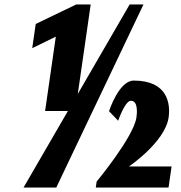

<svg xmlns="http://www.w3.org/2000/svg" viewBox="-20 -845 814 865"><path d="M125.2 -628 231.5 -680 183.2 -345H319.4L388.6 -825H323.6L140.9 -737ZM626.4 -825H564.2L86 0H233.5ZM569.7 -391C603.4 -391 597.2 -333 594.7 -316C582.1 -228 415.4 -27 415.4 -27L411.5 0H739.3L753 -95H560.9C560.9 -95 723.7 -205 739.7 -316C748.2 -375 737.4 -482 582.8 -482C515.3 -482 471.2 -344 471.2 -344L512.4 -301C512.4 -301 542.8 -391 569.7 -391Z"/></svg>

Font: Blink
Style: WideObl
Weight: 400
Designer: Mew Too
Foundry: Cannot Into Space Fonts
Version: Version 001.000